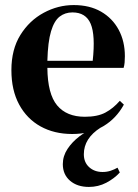

<svg xmlns="http://www.w3.org/2000/svg" viewBox="-20 -515 543 758"><path d="M271 -495Q334 -495 379 -469Q424 -443 448.5 -397.5Q473 -352 473 -293Q473 -280 472 -268.5Q471 -257 468 -247H167Q168 -144 205.5 -99Q243 -54 315 -54Q365 -54 396 -70.5Q427 -87 453 -117L469 -102Q439 -47 387.5 -16.5Q336 14 265 14Q194 14 140 -16Q86 -46 55.5 -102.5Q25 -159 25 -238Q25 -320 60.5 -377Q96 -434 152.5 -464.5Q209 -495 271 -495ZM266 -466Q237 -466 215.5 -449.5Q194 -433 181.5 -391.5Q169 -350 167 -275H346Q357 -376 338 -421Q319 -466 266 -466ZM331 223Q285 223 256.5 198.5Q228 174 228 133Q228 101 246.5 73Q265 45 294 23Q323 1 355 -11H377Q311 31 311 94Q311 126 332 145Q353 164 385 164Q402 164 417 159Q432 154 444 147L453 166Q431 190 399.5 206.5Q368 223 331 223Z"/></svg>

Font: DeepMind Serif Text
Style: Regular
Weight: 400
Designer: Frank Grießhammer / Modifications: Colophon Foundry
Foundry: Colophon Foundry
Version: Version 5.003; ttfautohint (v1.8.2)